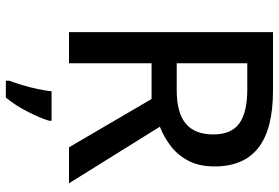

<svg xmlns="http://www.w3.org/2000/svg" viewBox="-172 -582 975 672"><g transform="rotate(90 316.0 -246.5)"><path d="M297 -714Q432 -714 497.5 -663Q563 -612 563 -510Q563 -455 543 -417.5Q523 -380 491.5 -356Q460 -332 424 -318L622 0H496L327 -289H202V0H93V-714ZM292 -624H202V-377H296Q375 -377 413 -408.5Q451 -440 451 -505Q451 -568 412.5 -596Q374 -624 292 -624ZM403 70Q394 100 372 143.5Q350 187 322 221H263V209Q270 191 278 164.5Q286 138 292 110Q298 82 300 61H403Z"/></g></svg>

Font: Noto Sans Lao Medium
Style: Regular
Weight: 500
Designer: Monotype Design Team
Foundry: Monotype Imaging Inc.
Version: Version 2.003; ttfautohint (v1.8.4.7-5d5b)